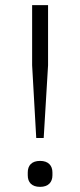

<svg xmlns="http://www.w3.org/2000/svg" viewBox="-20 -718 312 747"><path d="M150 -181 167 -464V-698H105V-464L121 -181ZM136 9C168 9 184 -9 184 -36V-47C184 -74 168 -92 136 -92C103 -92 88 -74 88 -47V-36C88 -9 103 9 136 9Z"/></svg>

Font: IBM Plex Arabic Light
Style: Regular
Weight: 300
Designer: Mike Abbink, Paul van der Laan, Pieter van Rosmalen, Wael Morcos, Khajak Apelian
Foundry: Bold Monday
Version: Version 1.0